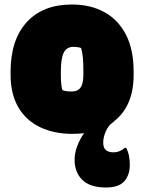

<svg xmlns="http://www.w3.org/2000/svg" viewBox="-20 -582 640 852"><path d="M311 126Q311 98 322.5 67Q334 36 353 9Q328 12 301 12Q219 12 157 -18Q95 -48 61 -106.5Q27 -165 27 -250V-264Q27 -405 98.5 -483.5Q170 -562 299 -562Q382 -562 443.5 -528Q505 -494 539 -428Q573 -362 573 -264V-250Q573 -114 489 -46Q483 -40 477 -36Q461 -25 449.5 1Q438 27 438 51Q438 74 450 84Q462 94 484 94Q511 94 534 74H540Q549 92 552.5 110.5Q556 129 556 149Q556 195 531.5 222.5Q507 250 450 250Q380 250 345.5 216.5Q311 183 311 126ZM305 -374Q276 -374 263 -348.5Q250 -323 250 -263V-250Q250 -204 257 -182Q265 -179 274.5 -177.5Q284 -176 299 -176Q325 -176 337.5 -193.5Q350 -211 350 -251V-264Q350 -300 348 -324Q346 -348 340 -369Q326 -374 305 -374Z"/></svg>

Font: Recursive Mn Csl St XBk
Style: Regular
Weight: 1000
Monospace: yes
Version: Version 1.079;hotconv 1.0.112;makeotfexe 2.5.65598; ttfautoh